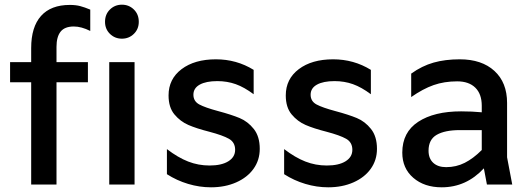

<svg xmlns="http://www.w3.org/2000/svg" viewBox="-20 -787 2260 819"><path d="M113 -436H23V-522H113V-582Q113 -672 155 -719Q197 -766 278 -766Q303 -766 322 -761Q341 -756 365 -746V-655Q327 -674 295 -674Q256 -674 238.5 -652Q221 -630 221 -587V-522H355V-436H221V0H113ZM428 -694Q428 -726 449 -746.5Q470 -767 500 -767Q530 -767 551 -746.5Q572 -726 572 -694Q572 -663 551 -642.5Q530 -622 500 -622Q470 -622 449 -642.5Q428 -663 428 -694ZM554 -522V0H446V-522Z M692 -44V-151Q739 -115 782.5 -98Q826 -81 874 -81Q925 -81 954 -99Q983 -117 983 -148Q983 -180 956.5 -195Q930 -210 873 -225Q818 -239 783.5 -254Q749 -269 724 -299Q699 -329 699 -380Q699 -450 754.5 -492Q810 -534 901 -534Q989 -534 1062 -489V-385Q1022 -415 985.5 -428Q949 -441 907 -441Q859 -441 832 -426Q805 -411 805 -383Q805 -355 830 -341.5Q855 -328 911 -313Q967 -298 1002 -283.5Q1037 -269 1062.5 -237Q1088 -205 1088 -152Q1088 -104 1061.5 -67Q1035 -30 987.5 -9Q940 12 880 12Q831 12 782.5 -2.5Q734 -17 692 -44Z M1192 -44V-151Q1239 -115 1282.5 -98Q1326 -81 1374 -81Q1425 -81 1454 -99Q1483 -117 1483 -148Q1483 -180 1456.5 -195Q1430 -210 1373 -225Q1318 -239 1283.5 -254Q1249 -269 1224 -299Q1199 -329 1199 -380Q1199 -450 1254.5 -492Q1310 -534 1401 -534Q1489 -534 1562 -489V-385Q1522 -415 1485.5 -428Q1449 -441 1407 -441Q1359 -441 1332 -426Q1305 -411 1305 -383Q1305 -355 1330 -341.5Q1355 -328 1411 -313Q1467 -298 1502 -283.5Q1537 -269 1562.5 -237Q1588 -205 1588 -152Q1588 -104 1561.5 -67Q1535 -30 1487.5 -9Q1440 12 1380 12Q1331 12 1282.5 -2.5Q1234 -17 1192 -44Z M2057 0 2044 -69Q1969 12 1864 12Q1790 12 1743 -28.5Q1696 -69 1696 -136Q1696 -223 1764 -267.5Q1832 -312 1947 -312Q1994 -312 2035 -308V-336Q2035 -386 2007.5 -413Q1980 -440 1930 -440Q1875 -440 1829.5 -424Q1784 -408 1734 -373V-473Q1780 -506 1829.5 -520Q1879 -534 1941 -534Q2035 -534 2089 -484.5Q2143 -435 2143 -348V-116L2165 0ZM2035 -147V-232H1941Q1878 -232 1843 -212Q1808 -192 1808 -144Q1808 -111 1828 -92.5Q1848 -74 1883 -74Q1926 -74 1962.5 -92.5Q1999 -111 2035 -147Z"/></svg>

Font: Amiko SemiBold
Style: Regular
Weight: 600
Designer: Pablo Impallari, Rodrigo Fuenzalida, Andres Torresi
Foundry: Impallari Type
Version: Version 1.001; ttfautohint (v1.3)